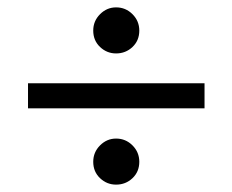

<svg xmlns="http://www.w3.org/2000/svg" viewBox="-20 -596 630 521"><path d="M233 -513Q233 -539 251.5 -557.5Q270 -576 295 -576Q321 -576 339.5 -557.5Q358 -539 358 -513Q358 -486 339.5 -468.5Q321 -451 295 -451Q270 -451 251.5 -468.5Q233 -486 233 -513ZM56 -302V-370H535V-302ZM233 -157Q233 -183 251.5 -201.5Q270 -220 295 -220Q321 -220 339.5 -201.5Q358 -183 358 -157Q358 -130 339.5 -112.5Q321 -95 295 -95Q270 -95 251.5 -112.5Q233 -130 233 -157Z"/></svg>

Font: Aleo
Style: Regular
Weight: 400
Designer: Alessio Laiso
Foundry: Alessio Laiso
Version: Version 2.001; ttfautohint (v1.8.4.7-5d5b);gftools[0.9.29]